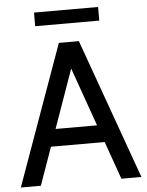

<svg xmlns="http://www.w3.org/2000/svg" viewBox="-58 -908 732 955"><g transform="rotate(-5 308.0 -430.5)"><path d="M458 -189H158V-275H458ZM294 -607H322L107 0H7L258 -700H358L609 0H509ZM148 -793V-861H468V-793Z"/></g></svg>

Font: Cabin VF Beta
Style: Regular
Weight: 400
Designer: Pablo Impallari
Foundry: Pablo Impallari. http://www.impallari.com Igino Marini. http://www.ikern.com
Version: Version 2.200